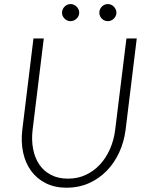

<svg xmlns="http://www.w3.org/2000/svg" viewBox="-20 -892 716 921"><path d="M306 -35Q352.5 -35 391.2 -53Q430 -71 459.2 -102.5Q488.5 -134 507.5 -177Q526.5 -220 532.5 -269.5L586.5 -707.5H636L582.5 -269.5Q575 -211 551.5 -160.2Q528 -109.5 491.2 -72Q454.5 -34.5 406 -13Q357.5 8.5 300 8.5Q243 8.5 200 -13Q157 -34.5 129.5 -72Q102 -109.5 91 -160.2Q80 -211 87 -269.5L140.5 -707.5H190L136.5 -270Q130.5 -220.5 138.8 -177.5Q147 -134.5 168.5 -102.8Q190 -71 224.8 -53Q259.5 -35 306 -35ZM360 -831Q360 -822.5 356.5 -815.2Q353 -808 347.2 -802.5Q341.5 -797 334 -793.8Q326.5 -790.5 318.5 -790.5Q302 -790.5 289.8 -802.5Q277.5 -814.5 277.5 -831Q277.5 -839.5 280.8 -847Q284 -854.5 289.8 -860.2Q295.5 -866 302.8 -869.2Q310 -872.5 318.5 -872.5Q326.5 -872.5 334 -869.2Q341.5 -866 347.2 -860.2Q353 -854.5 356.5 -847Q360 -839.5 360 -831ZM538.5 -831Q538.5 -822.5 535 -815.2Q531.5 -808 526 -802.5Q520.5 -797 513 -793.8Q505.5 -790.5 497.5 -790.5Q480.5 -790.5 468.5 -802.5Q456.5 -814.5 456.5 -831Q456.5 -848 468.5 -860.2Q480.5 -872.5 497.5 -872.5Q505.5 -872.5 513 -869.2Q520.5 -866 526 -860.2Q531.5 -854.5 535 -847Q538.5 -839.5 538.5 -831Z"/></svg>

Font: Lato 2
Style: Italic
Weight: 300
Italic angle: -7°
Designer: Lukasz Dziedzic with Adam Twardoch and Botio Nikoltchev
Foundry: tyPoland Lukasz Dziedzic
Version: Version 2.015; 2015-08-06; http://www.latofonts.com/